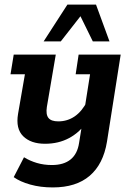

<svg xmlns="http://www.w3.org/2000/svg" viewBox="-20 -639 579 840"><path d="M211 181Q157 181 112.5 168.5Q68 156 40 136L85 49Q111 65 141.5 74Q172 83 207 83Q259 83 289 58.5Q319 34 326 -14L341 -107L363 -109Q329 -60 282.5 -35Q236 -10 177 -10Q115 -10 81.5 -43Q48 -76 59 -141L89 -314H26L40 -400H224L185 -171Q180 -138 192 -123Q204 -108 235 -108Q275 -108 307 -130Q339 -152 362 -197L350 -162L374 -314H311L324 -400H508L448 -19Q432 79 372.5 130Q313 181 211 181ZM171 -458 275 -619H400L459 -458H386L332 -568L246 -458Z"/></svg>

Font: Rokkitt SemiBold
Style: Bold Italic
Weight: 700
Italic angle: -9°
Version: Version 3.103